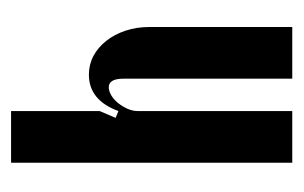

<svg xmlns="http://www.w3.org/2000/svg" viewBox="-118 -416 535 338"><g transform="rotate(-90 149.0 -247.5)"><path d="M122 -306Q141 -358 186 -358Q204 -358 219 -350Q234 -342 245.5 -327.5Q257 -313 263.5 -293.5Q270 -274 270 -251V0H179V-297Q179 -323 164 -323Q157 -323 149.5 -318.5Q142 -314 136 -306.5Q130 -299 126 -290Q122 -281 122 -272V0H31V-495H122V-339L110 -311Z"/></g></svg>

Font: Moniqa ExtBd Cond Paragraph
Style: Regular
Weight: 800
Width: 3
Designer: Rajesh Rajput
Foundry: Rajesh Rajput
Version: Version 1.000